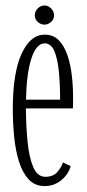

<svg xmlns="http://www.w3.org/2000/svg" viewBox="-20 -650 309 682"><path d="M138.5 11Q104 11 81.8 -13Q59.5 -37 47.2 -76.8Q35 -116.5 30.2 -165Q25.5 -213.5 25.5 -262.5Q25.5 -391.5 56.8 -459.2Q88 -527 139 -527Q169 -527 188.5 -507.2Q208 -487.5 219.2 -454.8Q230.5 -422 235 -383.2Q239.5 -344.5 239.5 -306.5Q239.5 -296 239.5 -285.5Q239.5 -275 239 -265H72Q72.5 -201.5 78 -146Q83.5 -90.5 98.2 -56.2Q113 -22 141 -22Q169 -22 183.8 -39.2Q198.5 -56.5 203.5 -73L231 -60Q223.5 -31.5 198 -10.2Q172.5 11 138.5 11ZM139 -496Q109 -496 91.5 -442.2Q74 -388.5 72.5 -296H193.5Q193.5 -351.5 189 -396.8Q184.5 -442 172.8 -469Q161 -496 139 -496ZM138 -562.5Q124.5 -562.5 114 -572.2Q103.5 -582 103.5 -595.5Q103.5 -609.5 114 -620Q124.5 -630.5 138 -630.5Q151 -630.5 161.5 -620Q172 -609.5 172 -595.5Q172 -582 161.5 -572.2Q151 -562.5 138 -562.5Z"/></svg>

Font: Imbue 10pt ExtraLight
Style: Regular
Weight: 200
Designer: Tyler Finck
Foundry: Etcetera Type Company
Version: Version 1.102; ttfautohint (v1.8.3)